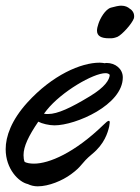

<svg xmlns="http://www.w3.org/2000/svg" viewBox="-70 -639 493 677"><path d="M315 -193 317 -207C317 -211 316 -213 314 -213C310 -213 304 -208 295 -199C193 -100 103 -62 50 -62C36 -62 25 -64 17 -68C14 -75 13 -83 13 -92C13 -123 31 -160 65 -210C78 -203 103 -197 122 -197C197 -197 363 -269 363 -366C363 -396 337 -417 306 -417C303 -417 302 -417 300 -416C294 -417 288 -418 281 -418C216 -418 115 -375 26 -277C-30 -215 -50 -158 -50 -113C-50 -43 -4 3 28 10C38 15 50 18 63 18C102 18 150 -2 181 -25C222 -55 213 -61 255 -96C298 -131 310 -171 315 -193ZM246 -299C180 -259 133 -237 100 -237C95 -237 90 -237 85 -238C88 -242 91 -246 95 -251C147 -316 259 -381 302 -381C309 -381 314 -379 317 -375C316 -358 301 -332 246 -299ZM277 -555C274 -546 272 -538 272 -531C272 -512 287 -504 314 -504C315 -504 318 -504 319 -504C325 -504 331 -504 344 -509C361 -517 395 -555 402 -574C403 -577 403 -580 403 -583C403 -592 398 -602 388 -608C381 -614 372 -619 357 -619C349 -619 335 -616 321 -612C301 -606 283 -574 277 -555Z"/></svg>

Font: Oregano
Style: Italic
Weight: 400
Italic angle: -12°
Designer: Astigmatic (AOETI)
Foundry: Astigmatic (AOETI)
Version: Version 1.000